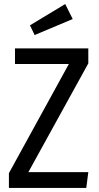

<svg xmlns="http://www.w3.org/2000/svg" viewBox="-20 -928 488 948"><path d="M302 -908 339 -834 151 -755 128 -803ZM416 -689V-615L120 -78H416L406 0H24V-73L320 -612H54V-689Z"/></svg>

Font: Fira Sans Condensed
Style: Regular
Weight: 400
Width: 3
Designer: Carrois Corporate & Edenspiekermann AG
Foundry: Carrois Corporate GbR & Edenspiekermann AG
Version: Version 4.202;PS 004.202;hotconv 1.0.88;makeotf.lib2.5.64775